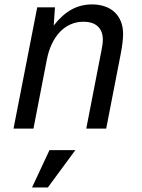

<svg xmlns="http://www.w3.org/2000/svg" viewBox="-20 -580 642 866"><path d="M147.9 -546.9H228L222.2 -464.8Q260.3 -513.7 302.5 -536.9Q344.7 -560.1 395 -560.1Q427.2 -560.1 453.1 -551Q479 -542 497.3 -524.7Q515.6 -507.3 525.4 -482.7Q535.2 -458 535.2 -426.8Q535.2 -409.7 532.5 -387Q529.8 -364.3 524.9 -338.9L459 0H369.1L435.1 -339.4Q436 -341.8 436.5 -346.2Q443.8 -380.4 443.8 -400.9Q443.8 -439.5 421.4 -460.7Q398.9 -481.9 356 -481.9Q325.2 -481.9 298.6 -470.2Q272 -458.5 250.7 -436.5Q229.5 -414.6 214.1 -382.3Q198.7 -350.1 190.9 -309.1L130.9 0H41ZM203.1 97.2H319.8L195.8 265.6H124.5Z"/></svg>

Font: Hack
Style: Italic
Weight: 400
Italic angle: -11°
Monospace: yes
Designer: Christopher Simpkins
Foundry: Christopher Simpkins
Version: Version 2.019; ttfautohint (v1.4.1) -l 4 -r 80 -G 350 -x 0 -